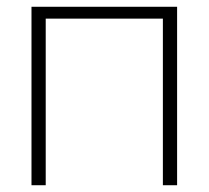

<svg xmlns="http://www.w3.org/2000/svg" viewBox="-20 -547 616 567"><path d="M73 0V-527H503V0H461V-492H115V0Z"/></svg>

Font: Onest Thin
Style: Regular
Weight: 250
Designer: Dmitri Voloshin, Andrey Kudryavtsev
Foundry: Dmitri Voloshin, Andrey Kudryavtsev
Version: Version 1.000;gftools[0.9.33]